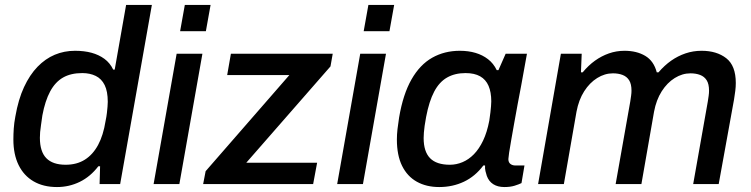

<svg xmlns="http://www.w3.org/2000/svg" viewBox="-20 -743 3031 775"><path d="M210 12Q155 12 115.5 -11Q76 -34 55 -77Q34 -120 34 -180Q34 -201 35.5 -224Q37 -247 42 -273Q54 -342 77 -391.5Q100 -441 131.5 -473.5Q163 -506 201 -522Q239 -538 283 -538Q320 -538 349.5 -530Q379 -522 401.5 -505.5Q424 -489 437 -462H443L489 -723H593L465 0H382L384 -72H377Q345 -30 302 -9Q259 12 210 12ZM245 -78Q290 -78 322.5 -98.5Q355 -119 376 -158Q397 -197 406 -254Q410 -273 411.5 -287Q413 -301 414 -312Q415 -323 415 -332Q415 -374 402.5 -399.5Q390 -425 366.5 -436.5Q343 -448 312 -448Q266 -448 234.5 -430Q203 -412 182.5 -374Q162 -336 151 -277Q148 -254 145.5 -238Q143 -222 142 -210Q141 -198 141 -187Q141 -131 167 -104.5Q193 -78 245 -78Z M707 -617 726 -723H830L811 -617ZM600 0 693 -526H797L704 0Z M800 0 810 -52 1148 -440H897L912 -526H1323L1314 -475L974 -86H1260L1244 0Z M1448 -617 1467 -723H1571L1552 -617ZM1341 0 1434 -526H1538L1445 0Z M1753 12Q1701 12 1662.5 -9.5Q1624 -31 1603 -73.5Q1582 -116 1582 -180Q1582 -200 1584.5 -222Q1587 -244 1591 -269Q1607 -363 1641 -422.5Q1675 -482 1724.5 -510Q1774 -538 1836 -538Q1871 -538 1899.5 -529.5Q1928 -521 1950 -504Q1972 -487 1985 -460H1992L2021 -526H2107L2084 -399Q2077 -362 2069.5 -322.5Q2062 -283 2055.5 -245.5Q2049 -208 2043.5 -177.5Q2038 -147 2035 -126.5Q2032 -106 2032 -101Q2032 -88 2040 -81.5Q2048 -75 2061 -75H2097L2085 -4Q2075 1 2057.5 6.5Q2040 12 2016 12Q1989 12 1971 0.5Q1953 -11 1945 -33Q1942 -42 1939.5 -52.5Q1937 -63 1938 -75H1931Q1898 -31 1852.5 -9.5Q1807 12 1753 12ZM1796 -78Q1822 -78 1847 -88.5Q1872 -99 1893 -120.5Q1914 -142 1930 -175.5Q1946 -209 1955 -256Q1958 -275 1959.5 -289Q1961 -303 1962 -314Q1963 -325 1963 -334Q1963 -371 1952 -396.5Q1941 -422 1918 -435Q1895 -448 1859 -448Q1816 -448 1784.5 -430Q1753 -412 1732.5 -373Q1712 -334 1700 -271Q1696 -250 1694 -235Q1692 -220 1691 -208Q1690 -196 1690 -186Q1690 -131 1716 -104.5Q1742 -78 1796 -78Z M2152 0 2244 -526H2328L2325 -451H2332Q2355 -479 2381.5 -498Q2408 -517 2438 -527.5Q2468 -538 2501 -538Q2550 -538 2584.5 -517.5Q2619 -497 2631 -451H2638Q2662 -479 2689 -498Q2716 -517 2747 -527.5Q2778 -538 2812 -538Q2873 -538 2911.5 -508Q2950 -478 2950 -408Q2950 -393 2948 -376.5Q2946 -360 2943 -342L2881 0H2778L2837 -333Q2839 -346 2840.5 -356.5Q2842 -367 2842 -377Q2842 -404 2832.5 -419Q2823 -434 2806 -440.5Q2789 -447 2767 -447Q2734 -447 2703.5 -428Q2673 -409 2651 -374.5Q2629 -340 2620 -292L2569 0H2465L2524 -333Q2526 -346 2527.5 -357Q2529 -368 2529 -377Q2529 -404 2519.5 -419Q2510 -434 2493 -440.5Q2476 -447 2454 -447Q2421 -447 2390.5 -428Q2360 -409 2338 -374.5Q2316 -340 2307 -292L2256 0Z"/></svg>

Font: Archivo SemiBold Medium
Style: Italic
Weight: 500
Italic angle: -10°
Version: Version 2.001